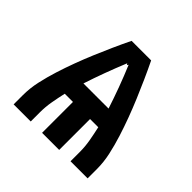

<svg xmlns="http://www.w3.org/2000/svg" viewBox="-139 -649 778 778"><g transform="rotate(45 250.0 -260.0)"><path d="M38 0V-52Q38 -93 47 -133.5Q56 -174 68.5 -213.5Q81 -253 95.5 -292Q110 -331 126 -369Q142 -407 159 -445Q176 -483 194 -520H306Q324 -483 341 -445Q358 -407 374 -369Q390 -331 404.5 -292Q419 -253 431.5 -213.5Q444 -174 453 -133.5Q462 -93 462 -52V0H364V-52Q364 -84 358.5 -115Q353 -146 346 -177H299V0H201V-177H154Q147 -146 141.5 -115Q136 -84 136 -52V0ZM322 -260Q307 -306 290 -352Q273 -398 254 -443L250 -437L246 -443L244 -439Q226 -395 209.5 -350.5Q193 -306 178 -260Z"/></g></svg>

Font: Iosevka Curly Extrabold
Style: Regular
Weight: 800
Monospace: yes
Designer: Belleve Invis
Foundry: Belleve Invis
Version: Version 22.1.2; ttfautohint (v1.8.4)